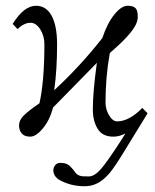

<svg xmlns="http://www.w3.org/2000/svg" viewBox="-20 -462 538 666"><path d="M302 -83Q302 -142 316 -244L164 -89Q153 -46 129 -17Q105 12 85 12Q65 12 55.5 1Q46 -10 46 -27Q46 -45 62 -61Q78 -77 117 -104Q134 -182 134 -308Q134 -338 119.5 -360.5Q105 -383 86 -383Q63 -383 41 -361L24 -379Q63 -442 105 -442Q140 -442 159 -407.5Q178 -373 178 -308Q178 -219 168 -149Q258 -232 335 -330Q352 -381 376.5 -411.5Q401 -442 423 -442Q436 -442 444 -438Q452 -434 455 -425.5Q458 -417 458 -404Q458 -389 449 -372.5Q440 -356 419 -333Q398 -310 361 -278Q346 -196 346 -106Q346 -83 358.5 -62Q371 -41 386 -41Q427 -41 471 -85L473 -88L492 -69L398 84Q381 111 368 128.5Q355 146 339.5 159Q324 172 308 178Q292 184 273 184Q224 184 184 161Q165 148 165 128Q165 119 171.5 111Q178 103 189 103Q208 103 218 110.5Q228 118 241 136Q246 143 253 146Q260 149 266.5 149.5Q273 150 288 150Q307 150 329 125.5Q351 101 400 25L415 1Q394 12 373 12Q335 12 318.5 -15.5Q302 -43 302 -83Z"/></svg>

Font: Libertinus Sans
Style: Regular
Weight: 400
Designer: Philipp H. Poll
Foundry: Khaled Hosny
Version: Version 6.1